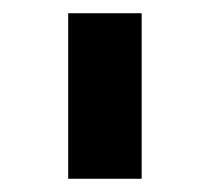

<svg xmlns="http://www.w3.org/2000/svg" viewBox="-20 -785 318 290"><path d="M83 -765H194V-515H83Z"/></svg>

Font: Khand Semibold
Style: Regular
Weight: 600
Designer: Devanagari: Sanchit Sawaria, Jyotish Sonowal; Latin: Satya Rajpurohit
Foundry: Indian Type Foundry
Version: Version 1.100;PS 1.0;hotconv 1.0.78;makeotf.lib2.5.61930; tt